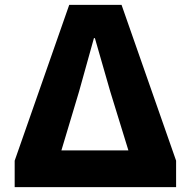

<svg xmlns="http://www.w3.org/2000/svg" viewBox="-20 -765 780 785"><path d="M40 0H700V-108L477 -745H263L40 -108ZM231 -150 303 -390 364 -609H368L431 -390L505 -150Z"/></svg>

Font: Noto Sans KR Black
Style: Regular
Weight: 900
Designer: Ryoko NISHIZUKA 西塚涼子 (kana, bopomofo & ideographs); Paul D. Hunt (Latin, Greek & Cyrillic); Sandoll Communications 산돌커뮤니
Foundry: Adobe
Version: Version 2.004;hotconv 1.0.118;makeotfexe 2.5.65603